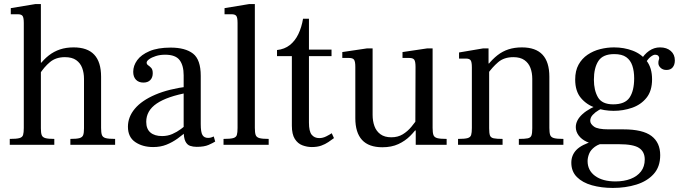

<svg xmlns="http://www.w3.org/2000/svg" viewBox="-20 -712 3359 944"><path d="M326 0V-29Q357 -29 371 -33Q385 -37 389 -48Q393 -59 393 -81V-324Q393 -354 384 -378Q375 -402 354.5 -416.5Q334 -431 299 -431Q255 -431 226 -407Q197 -383 173 -345V-391Q195 -420 220 -439.5Q245 -459 275 -469Q305 -479 342 -479Q410 -479 443.5 -443Q477 -407 477 -335V-83Q477 -60 481 -48.5Q485 -37 499.5 -33Q514 -29 546 -29V0ZM28 0V-29Q61 -29 75.5 -33Q90 -37 93.5 -48.5Q97 -60 97 -83V-599Q97 -625 91 -633.5Q85 -642 67 -642H33V-672L154 -692H181V-81Q181 -59 185 -48Q189 -37 203 -33Q217 -29 247 -29V0ZM178 -394V-404H186V-394Z M947 10Q929 10 914.5 5Q900 0 891.5 -17Q883 -34 883 -70V-342Q883 -390 863 -416.5Q843 -443 792 -443Q767 -443 746.5 -436.5Q726 -430 713.5 -421Q701 -412 701 -404Q701 -396 708.5 -391Q716 -386 723.5 -378Q731 -370 731 -352Q731 -331 719 -318.5Q707 -306 685 -306Q662 -306 648.5 -320Q635 -334 635 -359Q635 -389 654.5 -416Q674 -443 715 -460.5Q756 -478 819 -478Q891 -478 929 -448.5Q967 -419 967 -339V-102Q967 -62 975.5 -48Q984 -34 1003 -34Q1012 -34 1018 -36Q1024 -38 1031 -41L1038 -16Q1027 -9 1005.5 0.5Q984 10 947 10ZM733 11Q681 11 645 -13.5Q609 -38 609 -89Q609 -137 643 -177.5Q677 -218 743.5 -246.5Q810 -275 907 -287V-257Q802 -238 750.5 -203Q699 -168 699 -113Q699 -78 719.5 -60.5Q740 -43 777 -43Q804 -43 827 -53Q850 -63 869.5 -77.5Q889 -92 906 -106V-74Q880 -50 853.5 -31Q827 -12 798 -0.5Q769 11 733 11Z M1079 0V-29Q1112 -29 1126.5 -33Q1141 -37 1144.5 -48.5Q1148 -60 1148 -83V-599Q1148 -625 1142 -633.5Q1136 -642 1118 -642H1084V-672L1205 -692H1233V-83Q1233 -60 1237 -48.5Q1241 -37 1255.5 -33Q1270 -29 1301 -29V0Z M1513 11Q1490 11 1467 2.5Q1444 -6 1429.5 -29Q1415 -52 1415 -94V-436H1342V-466Q1379 -470 1405 -490.5Q1431 -511 1447 -544.5Q1463 -578 1470 -620H1499V-468H1610V-436H1499V-109Q1499 -66 1512.5 -49.5Q1526 -33 1550 -33Q1567 -33 1584 -41.5Q1601 -50 1611 -57L1622 -33Q1610 -24 1594.5 -13.5Q1579 -3 1559.5 4Q1540 11 1513 11Z M1860 12Q1793 12 1760 -24Q1727 -60 1727 -131V-383Q1727 -409 1721 -418Q1715 -427 1697 -427H1663V-456L1784 -474H1812V-147Q1812 -117 1821 -92Q1830 -67 1850.5 -52Q1871 -37 1904 -37Q1936 -37 1960 -51.5Q1984 -66 2003 -89Q2022 -112 2037 -135V-93Q2021 -68 1996.5 -43.5Q1972 -19 1938.5 -3.5Q1905 12 1860 12ZM2024 0V-70H2022L2023 -383Q2023 -409 2017 -418Q2011 -427 1993 -427H1959V-456L2080 -474H2107V-83Q2107 -60 2111 -48.5Q2115 -37 2129.5 -33Q2144 -29 2176 -29V0Z M2531 0V-29Q2561 -29 2575 -32Q2589 -35 2593 -46Q2597 -57 2597 -81V-324Q2597 -354 2588 -378Q2579 -402 2558.5 -416.5Q2538 -431 2504 -431Q2458 -431 2429 -406Q2400 -381 2377 -348V-391Q2401 -421 2426 -440.5Q2451 -460 2480.5 -469.5Q2510 -479 2546 -479Q2614 -479 2647.5 -443Q2681 -407 2681 -335V-83Q2681 -60 2685 -48.5Q2689 -37 2703.5 -33Q2718 -29 2750 -29V0ZM2232 0V-29Q2265 -29 2279 -33Q2293 -37 2296.5 -48.5Q2300 -60 2300 -83V-381Q2300 -407 2294 -415.5Q2288 -424 2271 -424H2237V-454L2355 -474H2382V-400H2385V-81Q2385 -57 2389 -46Q2393 -35 2407.5 -32Q2422 -29 2451 -29V0Z M2993 212Q2937 212 2890.5 199Q2844 186 2816.5 158.5Q2789 131 2789 88Q2789 51 2814 25Q2839 -1 2900 -19L2965 -12Q2926 -6 2905 9.5Q2884 25 2876.5 44Q2869 63 2869 80Q2869 126 2906 153Q2943 180 3006 180Q3048 180 3080.5 167.5Q3113 155 3131.5 131Q3150 107 3150 72Q3150 34 3122 15.5Q3094 -3 3023 -3H2924Q2890 -3 2864.5 -15Q2839 -27 2825 -46Q2811 -65 2811 -87Q2811 -121 2844 -151Q2877 -181 2941 -204L2977 -193Q2971 -192 2955.5 -186Q2940 -180 2923 -170Q2906 -160 2894 -147Q2882 -134 2882 -118Q2882 -103 2900.5 -89.5Q2919 -76 2972 -76H3045Q3140 -76 3183 -43.5Q3226 -11 3226 51Q3226 108 3194 143.5Q3162 179 3109 195.5Q3056 212 2993 212ZM2997 -167Q2951 -167 2907.5 -182Q2864 -197 2836 -230.5Q2808 -264 2808 -321Q2808 -364 2824.5 -394Q2841 -424 2869 -443Q2897 -462 2931 -470.5Q2965 -479 2999 -479Q3048 -479 3090.5 -463Q3133 -447 3159.5 -412.5Q3186 -378 3186 -322Q3186 -265 3158.5 -231Q3131 -197 3087.5 -182Q3044 -167 2997 -167ZM2995 -199Q3053 -199 3075.5 -232.5Q3098 -266 3098 -327Q3098 -362 3089 -389Q3080 -416 3059 -431Q3038 -446 3000 -446Q2944 -446 2922 -412Q2900 -378 2900 -320Q2900 -268 2920 -233.5Q2940 -199 2995 -199ZM3257 -368Q3239 -368 3228 -378.5Q3217 -389 3217 -402Q3217 -412 3219 -417Q3221 -422 3221 -427Q3221 -433 3216 -438Q3211 -443 3201 -443Q3192 -443 3178.5 -432.5Q3165 -422 3150 -396L3130 -415Q3147 -445 3171.5 -462Q3196 -479 3225 -479Q3258 -479 3278 -461.5Q3298 -444 3298 -415Q3298 -394 3287.5 -381Q3277 -368 3257 -368Z"/></svg>

Font: Frank Ruhl Libre
Style: Regular
Weight: 400
Designer: Yanek Iontef
Foundry: Fontef
Version: Version 6.004